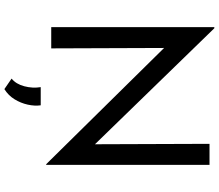

<svg xmlns="http://www.w3.org/2000/svg" viewBox="-81 -704 999 877"><g transform="rotate(90 418.5 -265.5)"><path d="M730 23 171 -544 199 -537 201 0H104V-745H109L662 -176L639 -181L637 -723H733V23ZM387 214 339 181Q364 161 374 123Q384 85 378 48H461Q465 75 458 107Q451 139 433.5 167.5Q416 196 387 214Z"/></g></svg>

Font: Josefin Sans Thin
Style: Regular
Weight: 400
Version: Version 2.000